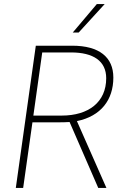

<svg xmlns="http://www.w3.org/2000/svg" viewBox="-20 -921 622 941"><path d="M57.5 0H93.5L139 -321.5H269.5C286.5 -321.5 304.5 -322 321 -323L461.5 0H501.5L357 -327.5C474.5 -351.5 535.5 -431.5 535.5 -541C535.5 -640.5 466.5 -697 334 -697H155.5ZM143.5 -354.5 187 -664H328C437.5 -664 500.5 -622 500.5 -537.5C500.5 -420.5 414 -354.5 282.5 -354.5ZM336.5 -761.5H365.5L493 -901H454.5Z"/></svg>

Font: HK Grotesk ExtraLight
Style: Italic
Weight: 200
Italic angle: -16°
Designer: Alfredo Marco Pradil
Foundry: Hanken Design Co.
Version: Version 3.001;FEAKit 1.0